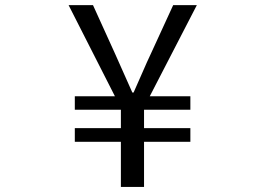

<svg xmlns="http://www.w3.org/2000/svg" viewBox="-20 -733 1040 753"><path d="M454.1 0V-176.8H273.4V-230.5H454.1V-302.7H273.4V-355.5H430.7L249 -712.9H344.7L431.6 -521.5Q442.4 -498 464.4 -447.8Q486.3 -397.5 499 -370.1H503.9Q514.6 -393.6 536.6 -444.3Q558.6 -495.1 571.3 -521.5L659.2 -712.9H752L567.4 -355.5H726.6V-302.7H544.9V-230.5H726.6V-176.8H544.9V0Z"/></svg>

Font: Gen Shin Gothic Monospace Regular
Style: Regular
Weight: 400
Designer: [Source Han Sans]
Ryoko NISHIZUKA  (kana & ideographs); Paul D. Hunt (Latin, Greek & Cyrillic); Wenlong ZHANG  (bopomofo
Version: Version 1.002.20150607